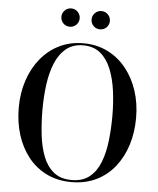

<svg xmlns="http://www.w3.org/2000/svg" viewBox="-62 -998 872 1061"><g transform="rotate(5 374.0 -468.0)"><path d="M374 10Q297 10 236.5 -19.5Q176 -49 134 -102Q92 -155 70.2 -224.8Q48.5 -294.5 48.5 -375Q48.5 -455.5 71.5 -525.2Q94.5 -595 137.5 -648Q180.5 -701 240.5 -730.5Q300.5 -760 374 -760Q447.5 -760 507.5 -730.5Q567.5 -701 610.5 -648Q653.5 -595 676.5 -525.2Q699.5 -455.5 699.5 -375Q699.5 -294.5 677.8 -224.8Q656 -155 614 -102Q572 -49 511.5 -19.5Q451 10 374 10ZM374 -1.5Q435.5 -1.5 473.8 -32.8Q512 -64 532.5 -117.2Q553 -170.5 560.5 -237.5Q568 -304.5 568 -375Q568 -446 559 -512.8Q550 -579.5 528.5 -632.8Q507 -686 469.5 -717.2Q432 -748.5 374 -748.5Q316.5 -748.5 278.8 -717.2Q241 -686 219.2 -632.8Q197.5 -579.5 188.8 -512.8Q180 -446 180 -375Q180 -304.5 187.5 -237.5Q195 -170.5 215.5 -117.2Q236 -64 274.2 -32.8Q312.5 -1.5 374 -1.5ZM458 -844.5Q436.5 -844.5 421.8 -859.2Q407 -874 407 -895Q407 -916 421.8 -931Q436.5 -946 458 -946Q479 -946 493.8 -931Q508.5 -916 508.5 -895Q508.5 -874 493.8 -859.2Q479 -844.5 458 -844.5ZM290 -844.5Q269 -844.5 254.2 -859.2Q239.5 -874 239.5 -895Q239.5 -916 254.2 -931Q269 -946 290.5 -946Q311.5 -946 326.2 -931Q341 -916 341 -895Q341 -874 326.2 -859.2Q311.5 -844.5 290 -844.5Z"/></g></svg>

Font: Bodoni Moda 18pt Medium
Style: Regular
Weight: 500
Designer: Owen Earl
Foundry: indestructible type
Version: Version 2.004